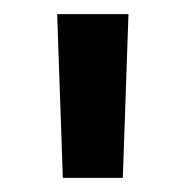

<svg xmlns="http://www.w3.org/2000/svg" viewBox="-20 -690 263 272"><path d="M61 -670 69 -438H154L162 -670Z"/></svg>

Font: LT Wave Medium
Style: Regular
Weight: 500
Designer: Daniel Lyons
Version: Version 2.5 (Glyphs App)